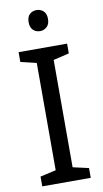

<svg xmlns="http://www.w3.org/2000/svg" viewBox="-100 -961 539 1006"><g transform="rotate(-10 169.5 -457.5)"><path d="M298 0H40V-52L124 -71V-642L40 -662V-714H298V-662L214 -642V-71L298 -52ZM171 -915Q191 -915 206.5 -901.5Q222 -888 222 -859Q222 -831 206.5 -817Q191 -803 171 -803Q149 -803 134 -817Q119 -831 119 -859Q119 -888 134 -901.5Q149 -915 171 -915Z"/></g></svg>

Font: Noto Sans Old Italic
Style: Regular
Weight: 400
Designer: Monotype Design Team
Foundry: Monotype Imaging Inc.
Version: Version 2.003; ttfautohint (v1.8.4.7-5d5b)